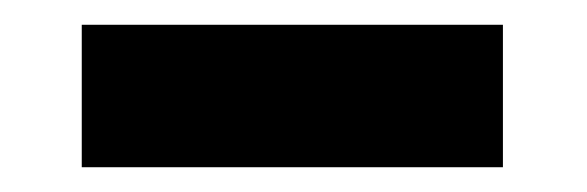

<svg xmlns="http://www.w3.org/2000/svg" viewBox="-20 -388 474 155"><path d="M386 -253H46V-368H386Z"/></svg>

Font: BLUETTI 2.0 Medium
Style: Italic
Weight: 500
Designer: Stijn de Vries
Foundry: tokotype
Version: Version 2.005;October 31, 2023;FontCreator 14.0.0.2814 64-bi